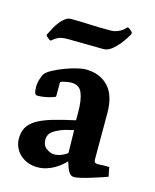

<svg xmlns="http://www.w3.org/2000/svg" viewBox="-105 -741 667 825"><g transform="rotate(15 228.5 -328.5)"><path d="M252 -183Q217 -176 196 -167.5Q175 -159 163 -150Q151 -141 147 -131.5Q143 -122 143 -113Q143 -86 161 -73Q179 -60 196 -60Q211 -60 227.5 -66.5Q244 -73 254 -82ZM387 -68Q395 -68 403 -68.5Q411 -69 414 -69H439Q441 -58 442 -51Q443 -44 447 -28Q442 -26 423 -19.5Q404 -13 381.5 -6Q359 1 337 6.5Q315 12 305 12Q294 12 287.5 6.5Q281 1 276.5 -8Q272 -17 268.5 -27.5Q265 -38 262 -47Q254 -38 242 -28Q230 -18 214.5 -9Q199 0 180 6Q161 12 139 12Q117 12 97.5 4.5Q78 -3 63.5 -16Q49 -29 40.5 -47.5Q32 -66 32 -87Q32 -116 43.5 -136.5Q55 -157 80.5 -172.5Q106 -188 147.5 -200.5Q189 -213 249 -226V-262Q249 -316 236.5 -346.5Q224 -377 189 -377Q178 -377 162.5 -374Q147 -371 140 -367V-303Q140 -301 132 -298Q124 -295 112.5 -292Q101 -289 87 -287Q73 -285 61 -285Q53 -285 49.5 -293Q46 -301 46 -321Q46 -338 52 -357Q58 -376 65 -384Q74 -394 96 -405.5Q118 -417 143.5 -426.5Q169 -436 193.5 -442Q218 -448 233 -448Q296 -448 333.5 -409Q371 -370 371 -290V-87Q371 -73 376.5 -70.5Q382 -68 387 -68ZM381 -642Q380 -640 371.5 -626Q363 -612 349.5 -595.5Q336 -579 319 -565.5Q302 -552 283 -552Q245 -552 206 -553Q167 -554 123 -554Q108 -554 93.5 -551Q79 -548 56 -529Q53 -528 49 -530.5Q45 -533 35 -542Q30 -548 35 -554Q41 -566 49 -581Q57 -596 67.5 -609.5Q78 -623 90 -632Q102 -641 116 -641Q158 -641 196 -639Q234 -637 281 -637Q286 -637 295 -637Q304 -637 314.5 -640Q325 -643 336.5 -649.5Q348 -656 359 -669Q363 -669 366.5 -667Q370 -665 382 -654Q385 -649 381 -642Z"/></g></svg>

Font: Lusitana
Style: Bold
Weight: 700
Designer: Ana Paula Megda
Foundry: Ana Paula Megda
Version: Version 1.000; ttfautohint (v1.1) -l 8 -r 50 -G 200 -x 14 -D